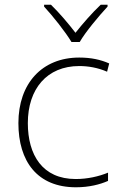

<svg xmlns="http://www.w3.org/2000/svg" viewBox="-20 -784 514 814"><path d="M283 -606H318C342 -648 399 -716 436 -756V-764H407C370 -729 330 -683 300 -645C271 -683 232 -729 196 -764H167V-756C204 -716 258 -648 283 -606ZM302 10C358 10 404 -2 438 -17V-52C399 -36 351 -25 301 -25C160 -25 98 -127 98 -262C98 -407 179 -504 316 -504C354 -504 395 -497 434 -480L443 -515C407 -531 366 -540 316 -540C158 -540 58 -430 58 -262C58 -100 138 10 302 10Z"/></svg>

Font: Noto Sans Ethiopic ExtraLight
Style: Regular
Weight: 200
Designer: Monotype Design Team
Foundry: Monotype Imaging Inc.
Version: Version 2.102